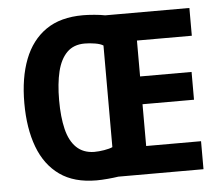

<svg xmlns="http://www.w3.org/2000/svg" viewBox="-52 -781 974 847"><g transform="rotate(-5 435.0 -357.5)"><path d="M345 -723Q367 -723 395.5 -720.5Q424 -718 443 -714H816V-591H573V-432H801V-309H573V-124H816V0H439Q420 3 392 5.5Q364 8 342 8Q243 8 179.5 -37Q116 -82 85 -164.5Q54 -247 54 -359Q54 -471 85.5 -552.5Q117 -634 181 -678.5Q245 -723 345 -723ZM342 -598Q293 -598 263.5 -568.5Q234 -539 221 -485.5Q208 -432 208 -358Q208 -284 221 -230.5Q234 -177 264 -148Q294 -119 342 -118Q363 -118 387 -122Q411 -126 424 -132V-582Q412 -590 388 -594Q364 -598 342 -598Z"/></g></svg>

Font: Noto Sans Bengali SemiCondensed
Style: Bold
Weight: 700
Width: 4
Designer: Jelle Bosma - Monotype Design Team
Foundry: Monotype Imaging Inc.
Version: Version 2.003